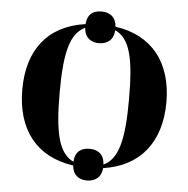

<svg xmlns="http://www.w3.org/2000/svg" viewBox="-58 -847 960 978"><g transform="rotate(5 422.5 -358.0)"><path d="M422 74C461 74 495 54 499 4C687 -23 791 -155 791 -358C791 -561 687 -693 499 -719C495 -772 461 -790 422 -790C381 -790 350 -772 346 -719C154 -692 54 -561 54 -359C54 -156 155 -23 346 4C350 54 382 74 422 74ZM346 -15C271 -50 245 -149 245 -358C245 -567 271 -665 346 -700C349 -649 382 -628 422 -628C462 -628 497 -649 499 -701C575 -667 600 -569 600 -358C600 -148 574 -49 499 -14C497 -69 462 -88 422 -88C381 -88 348 -69 346 -15Z"/></g></svg>

Font: Noto Serif Display ExtraBold
Style: Regular
Weight: 800
Designer: Monotype Design Team
Foundry: Monotype Imaging Inc.
Version: Version 2.009